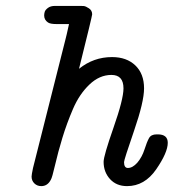

<svg xmlns="http://www.w3.org/2000/svg" viewBox="-20 -631 593 656"><path d="M87.9 -27.8Q87.9 -33.7 92.8 -57.1L203.1 -494.1Q207 -508.3 215.8 -548.8H172.9Q151.9 -548.8 144 -554.2Q130.9 -563 130.9 -578.1Q130.9 -584 132.8 -590.6Q134.8 -597.2 143.8 -604Q152.8 -610.8 168 -610.8H254.9Q258.8 -610.8 265.9 -610.4Q272.9 -609.9 283.9 -602.5Q294.9 -595.2 294.9 -582Q294.9 -576.2 250 -396Q299.8 -436 362.8 -436Q412.6 -436 442.4 -407.5Q472.2 -378.9 472.2 -329.1Q472.2 -283.2 438 -184.1Q403.8 -85 403.8 -77.1Q403.8 -57.1 417 -57.1Q433.1 -57.1 449.2 -75.2Q465.3 -94.2 473.6 -120.1Q481.9 -146 489 -158.9Q496.1 -171.9 515.1 -171.9H519Q553.2 -171.9 553.2 -143.1Q553.2 -109.9 513.7 -52.5Q474.1 4.9 414.1 4.9Q377.9 4.9 356 -19Q334 -43 334 -78.1Q334 -98.1 367.9 -195.1Q401.9 -292 401.9 -329.1Q401.9 -375 360.8 -375Q319.8 -375 285.4 -342Q251 -309.1 229.5 -259Q208 -209 193.1 -159.9Q178.2 -110.8 168.2 -67.4Q158.2 -23.9 153.8 -17.1Q142.6 4.9 121.1 4.9Q106.9 4.9 97.4 -4.4Q87.9 -13.7 87.9 -27.8Z"/></svg>

Font: CMU Typewriter Text
Style: Italic
Weight: 500
Italic angle: -14.04°
Version: Version 0.7.0